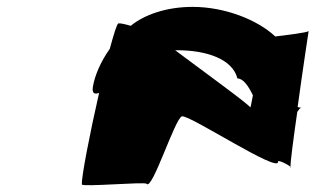

<svg xmlns="http://www.w3.org/2000/svg" viewBox="-20 -864 943 558"><path d="M250 -612C247 -593 254 -589 268 -594C241 -476 216 -347 218 -328C219 -320 399 -336 406 -330C422 -308 489 -522 509 -526C532 -530 792 -359 788 -394C786 -401 818 -386 824 -379C824 -394 833 -463 844 -539C849 -545 851 -550 854 -550C859 -550 853 -551 845 -553C859 -656 876 -767 877 -774C874 -769 811 -762 780 -758C729 -806 634 -844 540 -844C463 -844 399 -821 360 -789C343 -794 329 -797 324 -796C320 -795 311 -766 299 -722C272 -684 255 -643 250 -612ZM489 -718H495C581 -718 656 -692 670 -636C687 -636 702 -614 715 -587C711 -565 708 -550 707 -552C707 -558 565 -661 489 -718ZM824 -379C824 -377 825 -376 825 -376C826 -377 825 -378 824 -379Z"/></svg>

Font: Ampere
Style: SuExtIta
Weight: 400
Version: Version 1